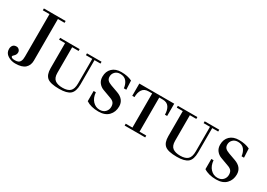

<svg xmlns="http://www.w3.org/2000/svg" viewBox="1 -1476 3128 2249"><g transform="rotate(30 1564.5 -351.5)"><path d="M143 -690V-715H437V-690H347V-127Q347 -64 306 -26Q265 12 173 12Q118 12 72 -17Q26 -46 26 -100Q26 -130 41.5 -149.5Q57 -169 90 -169Q109 -169 124.5 -154Q140 -139 140 -117Q140 -96 130 -82Q120 -68 109.5 -59Q99 -50 99 -43Q99 -19 152 -19Q179 -19 196 -27Q213 -35 220.5 -50.5Q228 -66 230.5 -80.5Q233 -95 233 -117V-690Z M480 -487V-512H744V-487H657V-141Q657 -73 692.5 -46Q728 -19 795 -19Q864 -19 896.5 -49.5Q929 -80 929 -155V-487H843V-512H1040V-487H959V-158Q959 -63 915.5 -25.5Q872 12 767 12Q649 12 605 -24Q561 -60 561 -148V-487Z M1131 -31V-169H1161Q1167 -96 1206.5 -54.5Q1246 -13 1300 -13Q1349 -13 1376 -42Q1403 -71 1403 -110Q1403 -146 1387 -166Q1371 -186 1335 -198L1226 -238Q1188 -252 1162 -284.5Q1136 -317 1136 -367Q1136 -438 1180.5 -481Q1225 -524 1303 -524Q1389 -524 1449 -494L1455 -373H1422Q1416 -428 1387 -463.5Q1358 -499 1302 -499Q1259 -499 1233.5 -472.5Q1208 -446 1208 -410Q1208 -379 1225 -361Q1242 -343 1281 -329L1376 -295Q1481 -257 1481 -161Q1481 -86 1434 -37Q1387 12 1298 12Q1196 12 1131 -31Z M1648 0V-25H1739V-487H1692Q1633 -487 1607 -447.5Q1581 -408 1581 -346H1551V-512H2023V-346H1993Q1993 -408 1967 -447.5Q1941 -487 1882 -487H1835V-25H1926V0Z M2072 -487V-512H2336V-487H2249V-141Q2249 -73 2284.5 -46Q2320 -19 2387 -19Q2456 -19 2488.5 -49.5Q2521 -80 2521 -155V-487H2435V-512H2632V-487H2551V-158Q2551 -63 2507.5 -25.5Q2464 12 2359 12Q2241 12 2197 -24Q2153 -60 2153 -148V-487Z M2723 -31V-169H2753Q2759 -96 2798.5 -54.5Q2838 -13 2892 -13Q2941 -13 2968 -42Q2995 -71 2995 -110Q2995 -146 2979 -166Q2963 -186 2927 -198L2818 -238Q2780 -252 2754 -284.5Q2728 -317 2728 -367Q2728 -438 2772.5 -481Q2817 -524 2895 -524Q2981 -524 3041 -494L3047 -373H3014Q3008 -428 2979 -463.5Q2950 -499 2894 -499Q2851 -499 2825.5 -472.5Q2800 -446 2800 -410Q2800 -379 2817 -361Q2834 -343 2873 -329L2968 -295Q3073 -257 3073 -161Q3073 -86 3026 -37Q2979 12 2890 12Q2788 12 2723 -31Z"/></g></svg>

Font: Justus
Style: Versalitas
Weight: 400
Version: Version 001.001